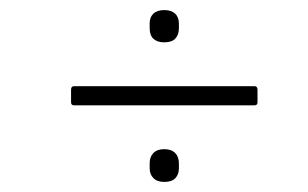

<svg xmlns="http://www.w3.org/2000/svg" viewBox="-20 -491 612 381"><path d="M127 -282Q121 -282 121 -288V-313Q121 -320 127 -320H485Q491 -320 491 -313V-288Q491 -282 485 -282ZM306 -130Q292 -130 284.5 -137.5Q277 -145 277 -157V-167Q277 -180 284.5 -187.5Q292 -195 306 -195Q320 -195 327.5 -187.5Q335 -180 335 -167V-157Q335 -145 328 -137.5Q321 -130 306 -130ZM306 -407Q292 -407 284.5 -414Q277 -421 277 -435V-445Q277 -457 284.5 -464Q292 -471 306 -471Q320 -471 327.5 -464Q335 -457 335 -444V-435Q335 -422 328 -414.5Q321 -407 306 -407Z"/></svg>

Font: Sofia Sans Semi Condensed ExtraLight
Style: Italic
Weight: 250
Italic angle: -9°
Version: Version 4.100